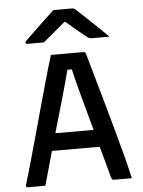

<svg xmlns="http://www.w3.org/2000/svg" viewBox="-62 -993 773 1041"><g transform="rotate(-5 325.0 -472.5)"><path d="M142 0H46Q42 0 39 -3Q36 -6 38 -13Q52 -60 71.5 -128Q91 -196 112.5 -274.5Q134 -353 156 -432.5Q178 -512 198 -582.5Q218 -653 234 -704H412Q421 -704 424 -693Q461 -564 502 -418.5Q543 -273 586 -112Q593 -85 599.5 -57Q606 -29 613 0H517Q509 0 506 -3.5Q503 -7 499 -19Q488 -62 476.5 -103.5Q465 -145 454 -185H194Q182 -142 169 -95.5Q156 -49 142 0ZM316 -616Q300 -554 276 -470Q252 -386 221 -279H429Q401 -381 377.5 -467.5Q354 -554 340 -616ZM268 -945H369Q377 -945 382.5 -942Q388 -939 402 -925Q413 -915 440 -889.5Q467 -864 499.5 -833Q532 -802 559 -775H465Q454 -775 449 -777Q444 -779 436 -785Q422 -796 395 -818.5Q368 -841 328 -875H321Q283 -843 254 -818.5Q225 -794 202 -775H113Q102 -775 102 -782Q102 -786 105.5 -790Q109 -794 124 -808Q141 -825 168.5 -851Q196 -877 223.5 -903Q251 -929 268 -945Z"/></g></svg>

Font: Recursive Sn Lnr St Med
Style: Regular
Weight: 500
Version: Version 1.085;hotconv 1.1.0;makeotfexe 2.6.0; ttfautohint (v